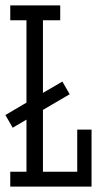

<svg xmlns="http://www.w3.org/2000/svg" viewBox="-26 -691 375 711"><path d="M232 -342 205 -389 133 -347V-616H197V-671H12V-616H72V-311L-6 -265L21 -218L72 -248V-55H12V0H313V-211H260V-55H133V-284Z"/></svg>

Font: Stint Ultra Condensed
Style: Regular
Weight: 400
Width: 1
Designer: Astigmatic (AOETI)
Foundry: Astigmatic (AOETI)
Version: Version 1.000